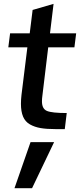

<svg xmlns="http://www.w3.org/2000/svg" viewBox="-20 -675 440 1003"><path d="M55.7 308.1 139.6 67.4H262.7L147.5 308.1ZM318.4 -0.5H271.5Q223.6 -0.5 192.4 -5.9Q161.1 -11.2 136.5 -25.1Q111.8 -39.1 100.6 -65.7Q89.4 -92.3 89.4 -132.8Q89.4 -154.3 92.3 -179.7L123 -427.7H23.4L32.7 -501H135.3L150.4 -623L259.8 -654.8L241.2 -501H377.9L368.7 -427.7H231.9L201.2 -173.3Q199.2 -159.7 199.2 -145.5Q199.2 -106.4 225.3 -95.5Q251.5 -84.5 328.6 -84.5Z"/></svg>

Font: Muli
Style: Semi-BoldItalic
Weight: 600
Italic angle: -7°
Designer: Vernon Adams
Foundry: newtypography
Version: Version 2.0; ttfautohint (v1.00rc1.2-2d82) -l 8 -r 50 -G 200